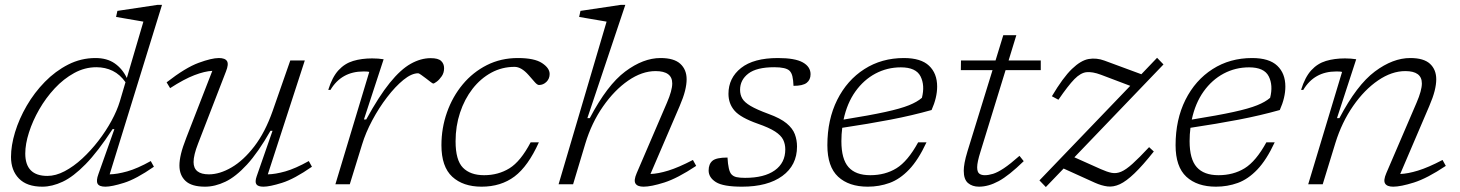

<svg xmlns="http://www.w3.org/2000/svg" viewBox="-20 -762 6036 794"><path d="M616.5 -72.5Q543 -21.5 492.5 -5.8Q442 10 416 10Q390 10 383.5 -2.5Q377 -15 387 -42L453 -228H445.5Q384.5 -134.5 333.8 -82.8Q283 -31 239.2 -10.5Q195.5 10 155 10Q91 10 58.2 -23.8Q25.5 -57.5 25.5 -113Q25.5 -160 42.2 -215.2Q59 -270.5 90.5 -324.8Q122 -379 165.5 -423.5Q209 -468 262 -495Q315 -522 375 -522Q422.5 -522 454.2 -500Q486 -478 504.5 -439.5L573 -672.5Q564 -674 542.5 -677.8Q521 -681.5 497.8 -685.5Q474.5 -689.5 460 -692L465.5 -717L632 -742H650L433.5 -41Q464 -41.5 506 -53.2Q548 -65 603.5 -96ZM84.5 -127Q84.5 -34.5 176 -34.5Q210.5 -34.5 247.5 -54Q284.5 -73.5 320 -106.2Q355.5 -139 386.8 -179.5Q418 -220 441 -262.2Q464 -304.5 475.5 -342.5L499 -422Q476.5 -454 446 -469Q415.5 -484 378.5 -484Q330.5 -484 286.8 -460Q243 -436 206.2 -396.5Q169.5 -357 142.2 -309.5Q115 -262 99.8 -214.2Q84.5 -166.5 84.5 -127Z M1041.5 -33 1107 -221H1098.5Q1047.5 -131.5 1001.2 -81.2Q955 -31 912 -10.5Q869 10 828 10Q772.5 10 747.2 -13.8Q722 -37.5 722 -77.5Q722 -98.5 728.5 -125.8Q735 -153 750.5 -192.5L858 -469Q826.5 -467.5 784 -451.2Q741.5 -435 683.5 -397.5L669 -421.5Q747.5 -482.5 801.5 -502.2Q855.5 -522 885 -522Q911 -522 918.8 -509.2Q926.5 -496.5 914.5 -466.5L799 -168Q780.5 -120.5 780.5 -92Q780.5 -41 844 -41Q888.5 -41 937.8 -69.8Q987 -98.5 1031.8 -156.8Q1076.5 -215 1107.5 -303L1180.5 -512H1240.5L1087.5 -41Q1118.5 -41.5 1160 -53.2Q1201.5 -65 1257 -96L1270 -72.5Q1196.5 -21.5 1146 -5.8Q1095.5 10 1069.5 10Q1047 10 1040.2 0Q1033.5 -10 1041.5 -33Z M1507 -464.5Q1502.5 -466 1495.8 -466.2Q1489 -466.5 1483 -466.5Q1392 -466.5 1346.5 -390L1337.5 -390.5Q1354 -443.5 1379.8 -471.5Q1405.5 -499.5 1440.5 -510Q1475.5 -520.5 1519 -520.5Q1544.5 -520.5 1566.5 -517L1485 -268H1494.5Q1547 -364 1592 -419.5Q1637 -475 1678.5 -498.2Q1720 -521.5 1761 -521.5Q1792 -521.5 1804.2 -510Q1816.5 -498.5 1816.5 -480Q1816.5 -461 1806.8 -446.8Q1797 -432.5 1786.2 -424.5Q1775.5 -416.5 1771.5 -416.5Q1769.5 -416.5 1760.8 -423Q1752 -429.5 1742 -437.5Q1731.5 -445.5 1722 -452.2Q1712.5 -459 1709.5 -459Q1682 -459 1648.2 -431.5Q1614.5 -404 1580.8 -360Q1547 -316 1519.5 -264.5Q1492 -213 1477.5 -165L1426.5 0H1367Z M2108 -485.5Q2056 -485.5 2011.8 -461.5Q1967.5 -437.5 1934.2 -394.8Q1901 -352 1882.5 -296.2Q1864 -240.5 1864 -177.5Q1864 -99.5 1894.5 -68.5Q1925 -37.5 1982 -37.5Q2040.5 -37.5 2086.8 -66Q2133 -94.5 2174.5 -173.5H2208.5Q2164 -74.5 2107.8 -32.2Q2051.5 10 1971.5 10Q1895 10 1850.2 -31.2Q1805.5 -72.5 1805.5 -161.5Q1805.5 -232.5 1828.5 -297.5Q1851.5 -362.5 1893.5 -413Q1935.5 -463.5 1993.5 -492.8Q2051.5 -522 2121.5 -522Q2190 -522 2221.5 -501.2Q2253 -480.5 2253 -456Q2253 -436.5 2239.8 -423.5Q2226.5 -410.5 2209 -410.5Q2202 -410.5 2191.8 -422Q2181.5 -433.5 2166 -451.5Q2136 -485.5 2108 -485.5Z M2400.5 -168 2350 0H2290L2488.5 -672.5Q2479.5 -674 2457.8 -677.8Q2436 -681.5 2412.8 -685.5Q2389.5 -689.5 2375 -692L2380.5 -717L2548 -742H2566L2409 -273.5H2419Q2491 -410.5 2565.5 -466.2Q2640 -522 2711.5 -522Q2767.5 -522 2793.5 -498Q2819.5 -474 2819.5 -434Q2819.5 -413 2812.8 -386Q2806 -359 2790.5 -323L2670 -42.5Q2701.5 -43.5 2743.8 -56.5Q2786 -69.5 2845.5 -100.5L2859 -76Q2781.5 -24.5 2727 -7.2Q2672.5 10 2641.5 10Q2616 10 2608 -3Q2600 -16 2613 -46L2738 -337Q2760 -388 2760 -417Q2760 -468 2691 -468Q2635 -468 2578 -428.8Q2521 -389.5 2473.8 -321.8Q2426.5 -254 2400.5 -168Z M2988.5 -110.5Q2991.5 -56 3004.5 -41.5Q3012.5 -32.5 3025.8 -29.5Q3039 -26.5 3061 -26.5Q3140.5 -26.5 3184 -57.5Q3227.5 -88.5 3227.5 -144Q3227.5 -166 3218.8 -184Q3210 -202 3185.5 -218Q3161 -234 3113.5 -250.5Q3042.5 -275.5 3017.5 -304.5Q2992.5 -333.5 2992.5 -374Q2992.5 -439.5 3044.5 -480.8Q3096.5 -522 3197 -522Q3267.5 -522 3299.8 -504Q3332 -486 3332 -455Q3332 -432 3316 -419.5Q3300 -407 3261.5 -407Q3260.5 -431 3257 -446Q3253.5 -461 3245 -469.5Q3230 -484 3182 -484Q3109 -484 3074.8 -457.8Q3040.5 -431.5 3040.5 -390.5Q3040.5 -370.5 3049.5 -354.8Q3058.5 -339 3083.8 -324Q3109 -309 3158 -291Q3207.5 -273 3232.8 -252Q3258 -231 3267 -207Q3276 -183 3276 -156Q3276 -78.5 3215.2 -34.2Q3154.5 10 3048.5 10Q2970.5 10 2940.5 -9Q2910.5 -28 2910.5 -57Q2910.5 -83.5 2926.2 -97Q2942 -110.5 2988.5 -110.5Z M3811.5 -173.5Q3777.5 -100.5 3739.5 -60.8Q3701.5 -21 3658.8 -5.5Q3616 10 3568.5 10Q3490.5 10 3446 -31.2Q3401.5 -72.5 3401.5 -161.5Q3401.5 -267.5 3442.2 -349Q3483 -430.5 3554.5 -476.2Q3626 -522 3718 -522Q3788.5 -522 3822 -490.2Q3855.5 -458.5 3855.5 -404Q3855.5 -358.5 3832.5 -307Q3752.5 -284.5 3662.8 -267.2Q3573 -250 3463 -233.5Q3459.5 -206.5 3459.5 -178Q3459.5 -104 3489 -70.8Q3518.5 -37.5 3579 -37.5Q3640.5 -37.5 3687.2 -66.2Q3734 -95 3777 -173.5ZM3705.5 -483.5Q3649 -483.5 3600.5 -457.8Q3552 -432 3517.5 -383.8Q3483 -335.5 3468.5 -267.5Q3577.5 -285 3641.2 -299Q3705 -313 3739 -326.8Q3773 -340.5 3792.5 -357.5Q3805.5 -409 3786.8 -446.2Q3768 -483.5 3705.5 -483.5Z M4034.5 -134Q4021 -91 4021 -70.5Q4021 -51 4029.5 -44.2Q4038 -37.5 4052.5 -37.5Q4068 -37.5 4086.8 -43.2Q4105.5 -49 4131.5 -66.2Q4157.5 -83.5 4196 -117.5L4213.5 -95.5Q4152.5 -36 4110 -13Q4067.5 10 4028.5 10Q4001 10 3983.2 -5Q3965.5 -20 3965.5 -56Q3965.5 -70 3969 -89.2Q3972.5 -108.5 3981 -136.5L4084.5 -472H3953.5L3954 -512H4097L4129 -616.5H4183L4151 -512H4284V-472H4138.5Z M4278.5 -16 4654 -407 4532.5 -453Q4497.5 -466 4473.2 -463.5Q4449 -461 4423.2 -434.8Q4397.5 -408.5 4357 -349.5L4330 -364Q4376 -441.5 4413 -477Q4450 -512.5 4482.2 -518Q4514.5 -523.5 4547 -511.5L4700 -455L4765 -523L4791.5 -495.5L4423 -111.5L4532.5 -62.5Q4558 -51 4577.2 -47.2Q4596.5 -43.5 4616.2 -51.8Q4636 -60 4663.2 -84.5Q4690.5 -109 4732 -153.5L4751.5 -135.5Q4705 -77 4671.2 -44.8Q4637.5 -12.5 4611 -0.2Q4584.5 12 4560 9Q4535.5 6 4507.5 -6.5L4378.5 -65L4305 11.5Z M5251.5 -173.5Q5217.5 -100.5 5179.5 -60.8Q5141.5 -21 5098.8 -5.5Q5056 10 5008.5 10Q4930.5 10 4886 -31.2Q4841.5 -72.5 4841.5 -161.5Q4841.5 -267.5 4882.2 -349Q4923 -430.5 4994.5 -476.2Q5066 -522 5158 -522Q5228.5 -522 5262 -490.2Q5295.5 -458.5 5295.5 -404Q5295.5 -358.5 5272.5 -307Q5192.5 -284.5 5102.8 -267.2Q5013 -250 4903 -233.5Q4899.5 -206.5 4899.5 -178Q4899.5 -104 4929 -70.8Q4958.5 -37.5 5019 -37.5Q5080.5 -37.5 5127.2 -66.2Q5174 -95 5217 -173.5ZM5145.5 -483.5Q5089 -483.5 5040.5 -457.8Q4992 -432 4957.5 -383.8Q4923 -335.5 4908.5 -267.5Q5017.5 -285 5081.2 -299Q5145 -313 5179 -326.8Q5213 -340.5 5232.5 -357.5Q5245.5 -409 5226.8 -446.2Q5208 -483.5 5145.5 -483.5Z M5369.5 -390 5360.5 -390.5Q5377 -443.5 5402.8 -471.5Q5428.5 -499.5 5463.5 -510Q5498.5 -520.5 5542 -520.5Q5566.5 -520.5 5588.5 -517L5509 -273.5H5519Q5591 -410.5 5665.5 -466.2Q5740 -522 5812 -522Q5868 -522 5893.8 -498Q5919.5 -474 5919.5 -434Q5919.5 -413 5912.8 -386Q5906 -359 5890.5 -323L5770.5 -42.5Q5801.5 -43.5 5844 -56.5Q5886.5 -69.5 5945.5 -100.5L5959 -76Q5882 -24.5 5827.2 -7.2Q5772.5 10 5741.5 10Q5716 10 5708 -3Q5700 -16 5713 -46L5838 -337Q5860 -388 5860 -417Q5860 -468 5791.5 -468Q5735.5 -468 5679 -429.5Q5622.5 -391 5575.8 -323.8Q5529 -256.5 5502.5 -171L5450 0H5390L5530 -464.5Q5525.5 -466 5518.8 -466.2Q5512 -466.5 5506 -466.5Q5415 -466.5 5369.5 -390Z"/></svg>

Font: Newsreader Caption Light
Style: Italic
Weight: 300
Italic angle: -17°
Designer: Hugues Gentile
Foundry: Production Type
Version: Version 1.001